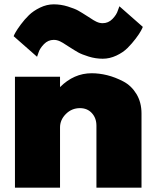

<svg xmlns="http://www.w3.org/2000/svg" viewBox="-20 -866 713 886"><path d="M49 -512H257V-464Q321 -528 403 -528Q438 -528 474.5 -519Q511 -510 548.5 -490.5Q586 -471 609.5 -432.5Q633 -394 633 -342V0H425V-286Q425 -321 404 -344Q383 -367 349 -367Q311 -367 284 -340Q257 -313 257 -278V0H49ZM531 -837 639 -742Q638 -738 630.5 -724Q623 -710 606 -687.5Q589 -665 568.5 -644.5Q548 -624 517 -609.5Q486 -595 454 -595Q421 -595 389 -605Q357 -615 341 -624Q325 -633 297 -651Q294 -653 284.5 -659Q275 -665 270.5 -668Q266 -671 257.5 -675Q249 -679 242 -680.5Q235 -682 228 -682Q202 -682 183 -662.5Q164 -643 158 -624L151 -604L43 -699Q44 -703 51.5 -716.5Q59 -730 76 -753Q93 -776 113.5 -796Q134 -816 165 -831Q196 -846 228 -846Q261 -846 293 -836Q325 -826 341 -817Q357 -808 385 -790Q388 -788 397.5 -782Q407 -776 411.5 -773Q416 -770 424.5 -766Q433 -762 440 -760.5Q447 -759 454 -759Q480 -759 499 -778.5Q518 -798 524 -818Z"/></svg>

Font: Spartan MB
Style: Regular
Weight: 900
Designer: Matt Bailey
Foundry: Matt Bailey
Version: Version 001.001